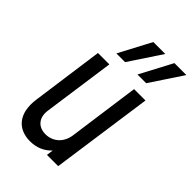

<svg xmlns="http://www.w3.org/2000/svg" viewBox="-236 -867 966 966"><g transform="rotate(45 247.0 -384.0)"><path d="M344 -780H259L168 -608H230ZM380 -608 494 -780H409L318 -608ZM305 -161C297 -105 256 -68 203 -68C150 -68 120 -105 128 -161L182 -544H101L48 -161C31 -43 90 12 173 12C220 12 258 -5 287 -36L282 0H362L439 -544H358Z"/></g></svg>

Font: Mohave
Style: Italic
Weight: 400
Italic angle: -8°
Designer: Gumpita Rahayu
Foundry: Tokotype
Version: Version 2.002;PS 002.002;hotconv 1.0.88;makeotf.lib2.5.64775